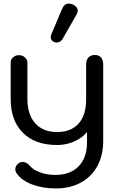

<svg xmlns="http://www.w3.org/2000/svg" viewBox="-20 -809 660 1079"><path d="M75 167Q66 155 66 142Q66 123 84 109Q95 101 107 101Q128 101 146 121Q167 146 206 160Q245 174 291 174Q375 174 422 125.5Q469 77 469 -8V-67Q441 -33 396 -13.5Q351 6 301 6Q178 6 109 -62.5Q40 -131 40 -253V-457Q40 -475 53.5 -487Q67 -499 87 -499Q106 -499 120 -486.5Q134 -474 134 -457V-253Q134 -165 178 -116Q222 -67 301 -67Q379 -67 421.5 -114.5Q464 -162 464 -249V-446Q464 -472 477 -486Q490 -500 513 -500Q536 -500 548 -486Q560 -472 560 -446V-17Q560 63 527.5 123.5Q495 184 434.5 217Q374 250 294 250Q220 250 161.5 228Q103 206 75 167ZM265 -601Q265 -608 268 -615L328 -757Q341 -789 367 -789Q377 -789 391 -783Q417 -769 417 -749Q417 -739 410 -727L331 -589Q319 -570 298 -570Q291 -570 283 -573Q265 -582 265 -601Z"/></svg>

Font: Kodchasan Medium
Style: Regular
Weight: 500
Designer: Katatrad Aksorn Co.,Ltd.
Foundry: Cadson Demak Co.,Ltd.
Version: Version 1.000; ttfautohint (v1.6)